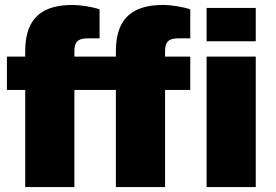

<svg xmlns="http://www.w3.org/2000/svg" viewBox="-20 -757 1115 777"><path d="M82 0H281V-393H449V0H648V-393H750V-528H648V-549C648 -586 660 -602 704 -602H750V-719C723 -729 671 -737 642 -737C528 -737 449 -694 449 -550V-528H281V-549C281 -586 293 -602 337 -602H383V-719C356 -729 304 -737 275 -737C161 -737 82 -694 82 -550V-528H8V-393H82ZM816 -590H1015V-725H816ZM816 0H1015V-528H816Z"/></svg>

Font: Archivo Black
Style: Regular
Weight: 900
Designer: Hector Gatti
Foundry: Omnibus-Type
Version: Version 2.001